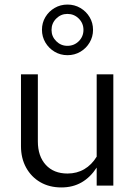

<svg xmlns="http://www.w3.org/2000/svg" viewBox="-20 -814 592 842"><path d="M249.3 8Q196.6 8 156.8 -15Q117 -38 94.5 -79Q72 -120 72 -173V-488H146V-194Q146 -129.1 180.8 -91Q215.6 -53 276 -53Q317 -53 349.5 -72Q382 -91 404 -127V-488H477V0H404V-79Q376 -36 337.5 -14Q299 8 249.3 8ZM276 -572Q244.9 -572 219.5 -587.1Q194.1 -602.1 179 -627.6Q164 -653 164 -683.5Q164 -714 179 -739.1Q194.1 -764.3 219.5 -779.1Q244.9 -794 276 -794Q307 -794 332.5 -779Q358 -764 373 -738.9Q388 -713.8 388 -683Q388 -653 373 -627.5Q358 -602 332.5 -587Q307 -572 276 -572ZM275.5 -613Q305 -613 325.5 -633.3Q346 -653.7 346 -683Q346 -712 325.5 -732.5Q305 -753 275.5 -753Q247 -753 226.5 -732.5Q206 -712 206 -682.5Q206 -654 226.5 -633.5Q247 -613 275.5 -613Z"/></svg>

Font: Red Hat Text VF
Style: Regular
Weight: 300
Designer: Pentagram, MCKL
Foundry: Pentagram, MCKL
Version: Version 1.023